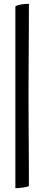

<svg xmlns="http://www.w3.org/2000/svg" viewBox="-20 -734 230 999"><path d="M60 245.2V-701Q71 -708 90.8 -711Q110.7 -714.1 130.4 -714.1Q130.4 -656 130.1 -578.5Q129.8 -501 129.1 -413Q128.3 -325 128.3 -234Q128.3 -146 129.1 -60.5Q129.8 25.1 130.1 100.7Q130.4 176.2 130.4 234.2Q119.2 239.2 98 242.2Q76.7 245.2 60 245.2Z"/></svg>

Font: Vollkorn
Style: Regular
Weight: 400
Designer: Friedrich Althausen
Foundry: Friedrich Althausen
Version: Version 5.001